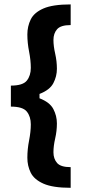

<svg xmlns="http://www.w3.org/2000/svg" viewBox="-20 -692 390 883"><path d="M305 76.7V171.7Q222.5 171.7 179.6 152.5Q136.7 133.3 121.3 102.1Q105.8 70.8 105.8 33.3Q105.8 -5.8 113.8 -46.2Q121.7 -86.7 121.7 -120Q121.7 -155.8 103.3 -178.8Q85 -201.7 30 -201.7V-298.3Q85 -298.3 103.3 -321.2Q121.7 -344.2 121.7 -380Q121.7 -414.2 113.8 -454.6Q105.8 -495 105.8 -533.3Q105.8 -570.8 121.3 -602.5Q136.7 -634.2 179.6 -652.9Q222.5 -671.7 305 -671.7V-576.7Q259.2 -576.7 242.5 -557.5Q225.8 -538.3 225.8 -508.3Q225.8 -480 233.8 -445Q241.7 -410 241.7 -375.8Q241.7 -340.8 225.4 -309.6Q209.2 -278.3 161.7 -260V-240Q209.2 -221.7 225.4 -190.4Q241.7 -159.2 241.7 -124.2Q241.7 -90 233.8 -55.4Q225.8 -20.8 225.8 8.3Q225.8 38.3 242.5 57.5Q259.2 76.7 305 76.7Z"/></svg>

Font: Familjen Grotesk Variable
Style: Regular
Weight: 400
Designer: Anders Wikstroem, Jonas Baeckman, Matilda Gysing, Kristian Moeller
Foundry: Familjen STHLM AB
Version: Version 2.000